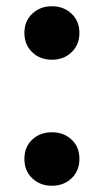

<svg xmlns="http://www.w3.org/2000/svg" viewBox="-20 -546 332 614"><path d="M146 -355Q108 -355 83 -379Q58 -403 58 -441Q58 -478 83 -502Q108 -526 146 -526Q184 -526 209 -502Q234 -478 234 -441Q234 -403 209 -379Q184 -355 146 -355ZM146 48Q108 48 83 24Q58 0 58 -38Q58 -76 83 -99.5Q108 -123 146 -123Q184 -123 209 -99.5Q234 -76 234 -38Q234 0 209 24Q184 48 146 48Z"/></svg>

Font: LINE Seed JP_TTF Bold
Style: Regular
Weight: 700
Designer: LINE & Fontrix & Fontworks
Version: Version 1.009